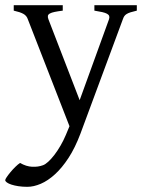

<svg xmlns="http://www.w3.org/2000/svg" viewBox="-43 -474 556 738"><path d="M482.9 -433.1Q468.3 -429.7 459 -426.8Q449.7 -423.8 443.8 -420.2Q438 -416.5 434.8 -411.9Q431.6 -407.2 429.2 -399.9L266.1 40Q245.6 94.2 220.5 132.8Q195.3 171.4 168.2 196Q141.1 220.7 113.8 232.4Q86.4 244.1 62 244.1Q43.5 244.1 27.8 241.7Q12.2 239.3 1 235.6Q-10.3 231.9 -16.6 227.3Q-22.9 222.7 -22.9 218.3Q-22.9 215.3 -17.1 206.5Q-11.2 197.8 -2.4 187.3Q6.3 176.8 16.4 167Q26.4 157.2 34.2 152.3Q57.6 166 80.8 167Q104 168 122.1 161.1Q130.9 158.2 142.6 147.5Q154.3 136.7 166.3 121.1Q178.2 105.5 189.7 85.7Q201.2 65.9 210 44.9L224.1 11.2L64 -399.9Q59.6 -413.6 46.9 -420.7Q34.2 -427.7 9.8 -433.1V-454.1H198.2V-433.1Q179.2 -430.7 167.2 -428.2Q155.3 -425.8 148.7 -422.1Q142.1 -418.5 141.1 -413.1Q140.1 -407.7 143.1 -399.9L263.2 -88.9L376 -399.9Q378.4 -407.2 376.7 -412.4Q375 -417.5 368.4 -421.1Q361.8 -424.8 349.9 -427.5Q337.9 -430.2 319.8 -433.1V-454.1H482.9Z"/></svg>

Font: Gentium Basic
Style: Regular
Weight: 400
Designer: J. Victor Gaultney and Annie Olsen
Foundry: SIL International
Version: Version 1.100